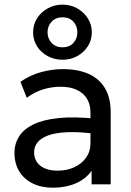

<svg xmlns="http://www.w3.org/2000/svg" viewBox="-20 -816 582 850"><path d="M215 15Q163 15 124.5 -4Q86 -23 65 -57.8Q44 -92.5 44 -140Q44 -179 64 -211.2Q84 -243.5 127 -264.8Q170 -286 238.5 -293.2Q307 -300.5 404 -290.5L406.5 -223Q331.5 -233 279 -230.8Q226.5 -228.5 194 -216.8Q161.5 -205 146.2 -185.8Q131 -166.5 131 -142.5Q131 -104 158.8 -82.2Q186.5 -60.5 235 -60.5Q276.5 -60.5 309.2 -75.8Q342 -91 361.2 -118.2Q380.5 -145.5 380.5 -181.5V-318.5Q380.5 -353 365.2 -378.5Q350 -404 320.5 -418Q291 -432 248 -432Q209.5 -432 171.5 -420.5Q133.5 -409 98.5 -383L70.5 -454Q116 -485 164.5 -497.5Q213 -510 257.5 -510Q325 -510 372.5 -488.8Q420 -467.5 445 -425Q470 -382.5 470 -319V0H385.5V-60Q360 -23.5 315 -4.2Q270 15 215 15ZM257 -551.5Q221 -551.5 191.2 -567.5Q161.5 -583.5 144 -611Q126.5 -638.5 126.5 -673Q126.5 -707 144 -734.8Q161.5 -762.5 191.2 -779Q221 -795.5 257 -795.5Q292.5 -795.5 321.8 -779Q351 -762.5 368.8 -734.8Q386.5 -707 386.5 -673Q386.5 -638.5 368.8 -611Q351 -583.5 321.8 -567.5Q292.5 -551.5 257 -551.5ZM257 -606.5Q287 -606.5 304.8 -625.8Q322.5 -645 322.5 -673Q322.5 -701 304.8 -720.2Q287 -739.5 257 -739.5Q227 -739.5 208.8 -720.2Q190.5 -701 190.5 -673Q190.5 -645 208.8 -625.8Q227 -606.5 257 -606.5Z"/></svg>

Font: Geologica Cursive Light
Style: Regular
Weight: 300
Designer: Sindre Bremnes, Frode Helland
Foundry: Monokrom Skriftforlag AS
Version: Version 1.010;gftools[0.9.28]